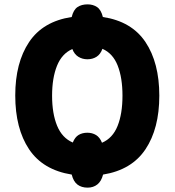

<svg xmlns="http://www.w3.org/2000/svg" viewBox="-20 -797 801 881"><path d="M382 64Q354 64 335.5 50Q317 36 309 4Q177 -17 113.5 -112Q50 -207 50 -359Q50 -509 113.5 -604Q177 -699 309 -719Q317 -752 335.5 -764.5Q354 -777 382 -777Q407 -777 425.5 -764.5Q444 -752 452 -719Q584 -699 647.5 -604Q711 -509 711 -358Q711 -207 647.5 -112Q584 -17 453 4Q445 35 426.5 49.5Q408 64 382 64ZM314 -143Q324 -168 341 -178Q358 -188 381 -188Q403 -188 420.5 -177.5Q438 -167 448 -142Q497 -163 519.5 -219Q542 -275 542 -358Q542 -440 520 -496Q498 -552 450 -573Q441 -548 423 -536.5Q405 -525 381 -525Q358 -525 339.5 -536.5Q321 -548 312 -572Q264 -551 241.5 -495Q219 -439 219 -358Q219 -276 242 -220Q265 -164 314 -143Z"/></svg>

Font: Noto Sans SemiCondensed ExtraBold
Style: Regular
Weight: 800
Width: 4
Designer: Monotype Design Team
Foundry: Monotype Imaging Inc.
Version: Version 2.013; ttfautohint (v1.8.4.7-5d5b)